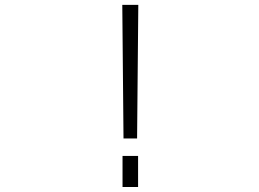

<svg xmlns="http://www.w3.org/2000/svg" viewBox="-20 -751 1040 772"><path d="M471.7 -731.4H536.1L531.2 -194.3H476.6ZM472.7 1V-124H535.2V1Z"/></svg>

Font: GenEi Gothic M Light
Style: Regular
Weight: 300
Designer: o_tamon (Modified); [Source Han Sans]
Ryoko NISHIZUKA  (kana & ideographs); Paul D. Hunt (Latin, Greek & Cyrillic); Wenl
Version: Version 1.1a;Original Version 1.004